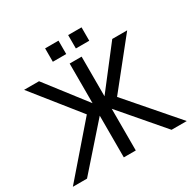

<svg xmlns="http://www.w3.org/2000/svg" viewBox="-191 -1096 1297 1292"><g transform="rotate(-30 457.5 -450.0)"><path d="M411 -324 125 0H15L340 -375L57 -729H173L411 -421V-729H504V-421L742 -729H858L575 -375L900 0H782L504 -324V0H411ZM423 -900V-796H319V-900ZM602 -900V-796H498V-900Z"/></g></svg>

Font: ColatingCofangSans
Style: Regular
Weight: 400
Foundry: GNU
Version: Version 412.227;June 27, 2022;FontCreator 11.0.0.2412 32-bit